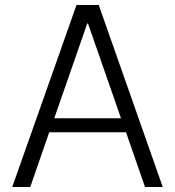

<svg xmlns="http://www.w3.org/2000/svg" viewBox="-20 -748 700 768"><path d="M101 0 177 -219H484L560 0H631L375 -728H286L29 0ZM197 -275 329 -654H332L464 -275Z"/></svg>

Font: Wafeq Light
Style: Regular
Weight: 300
Designer: Rasmus Andersson & Azza Alameddine
Foundry: Google & TypeTogether
Version: Version 3.000;January 28, 2025;FontCreator 15.0.0.3014 64-bi